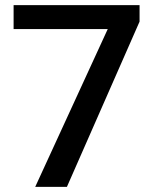

<svg xmlns="http://www.w3.org/2000/svg" viewBox="-20 -731 608 751"><path d="M525.9 -710.9V-646.5L241.7 0H117.7L401.4 -617.2H33.2V-710.9Z"/></svg>

Font: Vazirmatn UI Medium
Style: Regular
Weight: 500
Designer: Saber Rastikerdar
Foundry: Saber Rastikerdar
Version: Version 33.003